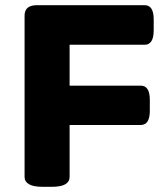

<svg xmlns="http://www.w3.org/2000/svg" viewBox="-20 -720 643 742"><path d="M146 2Q109 2 92 -8Q75 -18 75 -36V-660Q75 -700 123 -700H539Q574 -700 574 -645V-603Q574 -547 539 -547H249V-389H524Q559 -389 559 -334V-292Q559 -237 524 -237H249V-36Q249 -18 232.5 -8Q216 2 179 2Z"/></svg>

Font: Asap Expanded ExtraBold
Style: Regular
Weight: 800
Width: 7
Designer: Pablo Cosgaya
Foundry: Omnibus-Type
Version: Version 3.001; ttfautohint (v1.8.4.7-5d5b)